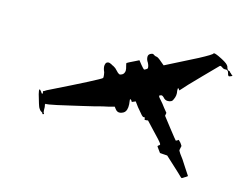

<svg xmlns="http://www.w3.org/2000/svg" viewBox="-73 -711 925 714"><g transform="rotate(15 389.0 -354.0)"><path d="M636.7 -148.4 600.6 -181.6 585.9 -182.6 572.3 -183.6 564.5 -194.3Q556.6 -205.1 556.6 -206.1L560.5 -210Q567.4 -212.9 562.5 -218.8Q557.6 -226.6 527.3 -257.8L498 -289.1L491.2 -288.1Q484.4 -287.1 484.4 -290Q484.4 -294.9 483.4 -295.9Q480.5 -298.8 479.5 -296.9Q477.5 -294.9 470.7 -301.8L449.2 -327.1L435.5 -345.7L428.7 -342.8L421.9 -339.8L418.9 -344.7Q416 -348.6 414.1 -348.6Q412.1 -346.7 413.1 -342.8Q418 -313.5 409.2 -300.8Q404.3 -293 390.6 -290Q378.9 -288.1 371.1 -298.8L365.2 -306.6L350.6 -302.7Q349.6 -301.8 321.3 -295.9Q293 -288.1 250 -278.3Q241.2 -276.4 208 -268.6Q174.8 -260.7 156.2 -256.8Q118.2 -249 117.2 -250Q113.3 -251 113.3 -249Q111.3 -247.1 113.3 -242.2Q114.3 -240.2 114.3 -226.6Q114.3 -216.8 117.2 -214.8Q119.1 -212.9 116.2 -210.9Q113.3 -209 111.3 -212.9Q111.3 -215.8 106.4 -217.8Q100.6 -220.7 95.7 -229.5Q91.8 -236.3 80.1 -278.3Q76.2 -293.9 78.1 -295.9Q80.1 -297.9 85.9 -290Q89.8 -283.2 91.8 -283.2Q93.8 -283.2 93.8 -286.1Q93.8 -290 92.8 -291Q91.8 -292 93.8 -293.9L96.7 -294.9Q98.6 -295.9 104.5 -299.8Q105.5 -300.8 108.4 -301.8Q111.3 -302.7 112.3 -303.7Q287.1 -389.6 295.9 -398.4Q296.9 -401.4 295.9 -410.2Q294.9 -420.9 291 -427.7Q286.1 -442.4 290 -451.2Q291 -457 298.8 -459Q304.7 -460 313.5 -455.1Q314.5 -453.1 319.3 -452.1L324.2 -449.2Q329.1 -447.3 337.9 -437.5Q344.7 -429.7 349.6 -427.7Q353.5 -425.8 360.4 -429.7Q368.2 -433.6 370.1 -445.3Q370.1 -454.1 367.2 -462.9Q364.3 -473.6 365.2 -474.6Q367.2 -476.6 395.5 -490.2L409.2 -497.1L420.9 -482.4Q430.7 -470.7 433.6 -468.8Q435.5 -466.8 442.4 -471.7Q447.3 -474.6 447.3 -477.5Q447.3 -486.3 441.4 -497.1Q434.6 -506.8 434.6 -517.6Q434.6 -528.3 447.3 -532.2Q452.1 -534.2 458 -529.3Q462.9 -526.4 466.8 -526.4Q472.7 -526.4 489.3 -511.7L501 -502Q502 -502 620.1 -562.5Q668 -587.9 668.9 -592.8Q669.9 -596.7 689.5 -587.9Q720.7 -573.2 727.5 -564.5Q731.4 -560.5 732.4 -554.7Q735.4 -544.9 742.2 -544.9Q745.1 -544.9 746.1 -541Q747.1 -541 750 -538.1L753.9 -534.2L758.8 -530.3L752 -527.3Q746.1 -524.4 744.1 -526.4Q741.2 -529.3 740.2 -535.2Q737.3 -548.8 726.6 -546.9Q720.7 -545.9 713.9 -550.8Q706.1 -556.6 703.1 -553.7Q684.6 -535.2 651.4 -501Q597.7 -446.3 585 -430.7L581.1 -426.8L579.1 -430.7Q576.2 -435.5 574.2 -432.6V-423.8Q578.1 -406.2 570.3 -390.6Q566.4 -377.9 549.8 -377.9Q539.1 -377.9 532.2 -386.7Q524.4 -394.5 519.5 -391.6Q512.7 -389.6 514.6 -386.7Q515.6 -382.8 523.4 -375Q533.2 -364.3 543.9 -349.6L556.6 -334L555.7 -328.1L554.7 -322.3L585 -283.2Q616.2 -243.2 617.2 -243.2L623 -246.1L627 -249L635.7 -240.2Q643.6 -229.5 642.6 -228.5Q638.7 -212.9 639.6 -210.9Q642.6 -204.1 659.2 -182.6Q668 -168.9 677.2 -154.8Q686.5 -140.6 690.4 -134.8L694.3 -128.9Q695.3 -127.9 694.3 -127Q693.4 -127 693.4 -126L691.4 -125Q690.4 -124 688.5 -122.6Q686.5 -121.1 685.5 -121.1Q675.8 -114.3 673.8 -114.3L669.9 -117.2Q666 -121.1 656.2 -130.4Q646.5 -139.6 636.7 -148.4Z"/></g></svg>

Font: My Font
Style: x-wing-ships
Weight: 500
Version: Version 0.001